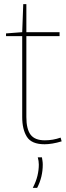

<svg xmlns="http://www.w3.org/2000/svg" viewBox="-20 -685 319 925"><path d="M195 10Q132 10 109.5 -26Q87 -62 87 -121V-511H9V-524L87 -530L92 -665H107V-530H267V-511H107V-121Q107 -63 127.5 -36Q148 -9 196 -9Q235 -9 272 -22L277 -4Q254 3 233 6.5Q212 10 195 10ZM138 220Q154 189 160.5 161.5Q167 134 167 108Q167 91 162 73H182Q183 80 184.5 89Q186 98 186 108Q186 168 159 220Z"/></svg>

Font: Georama SemiCondensed Thin
Style: Regular
Weight: 100
Width: 4
Designer: Jean-Baptiste Levee
Foundry: Production Type
Version: Version 1.000